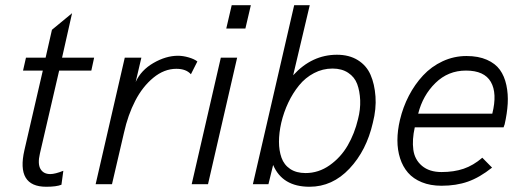

<svg xmlns="http://www.w3.org/2000/svg" viewBox="-20 -710 2015 740"><path d="M158.2 9.8Q41.5 9.8 74.2 -131.8L145 -438H68.8L80.1 -487.8H155.8L180.2 -595.2L257.8 -659.2L219.2 -487.8H342.8L332 -438H208L133.8 -118.2Q124.5 -78.6 136 -58.8Q147.5 -39.1 173.8 -39.1Q192.4 -39.1 224.1 -51.8L216.8 2Q197.3 9.8 158.2 9.8Z M348.6 0 460.9 -487.8H524.9L502.9 -394Q523.4 -439.5 571.5 -467.3Q619.6 -495.1 666 -495.1Q685.1 -495.1 707 -488.8Q729 -482.4 740.7 -473.1L715.8 -423.8Q697.3 -444.8 659.7 -444.8Q612.8 -444.8 571 -410.4Q529.3 -376 501.2 -321.5Q473.1 -267.1 458 -199.2L411.6 0Z M852.1 -600.1 873 -689.9H946.8L925.8 -600.1ZM718.8 0 831.1 -487.8H894L781.7 0Z M1172.9 9.8Q1068.4 9.8 1032.7 -74.2L1014.6 0H954.6L1113.8 -689.9H1173.8L1109.9 -419.9Q1182.1 -499 1278.8 -499Q1325.7 -499 1359.1 -478.3Q1392.6 -457.5 1408.2 -421.6Q1423.8 -385.7 1427.2 -338.1Q1430.7 -290.5 1417 -236.8Q1392.6 -129.9 1326.9 -60.1Q1261.2 9.8 1172.9 9.8ZM1157.7 -43Q1208 -43 1250.7 -73.2Q1293.5 -103.5 1320.1 -149.4Q1346.7 -195.3 1359.9 -251Q1369.6 -288.6 1368.2 -323.7Q1366.7 -358.9 1356.7 -386Q1346.7 -413.1 1322 -429.4Q1297.4 -445.8 1261.7 -445.8Q1223.6 -445.8 1190.2 -428.2Q1156.7 -410.6 1132.6 -380.9Q1108.4 -351.1 1091.1 -314.5Q1073.7 -277.8 1064 -236.8Q1055.2 -197.8 1055.2 -163.8Q1055.2 -129.9 1064.9 -102.3Q1074.7 -74.7 1098.4 -58.8Q1122.1 -43 1157.7 -43Z M1681.6 5.9Q1638.7 5.9 1605.7 -7.6Q1572.8 -21 1552.5 -44.4Q1532.2 -67.9 1522 -99.9Q1511.7 -131.8 1511.7 -169.2Q1511.7 -206.5 1521.5 -248Q1533.2 -297.4 1555.9 -341.1Q1578.6 -384.8 1610.6 -419.2Q1642.6 -453.6 1686 -473.9Q1729.5 -494.1 1777.8 -494.1Q1823.7 -494.1 1856.4 -479.7Q1889.2 -465.3 1906.7 -440.9Q1924.3 -416.5 1931.6 -382.1Q1939 -347.7 1936.8 -310.3Q1934.6 -272.9 1924.8 -230Q1924.8 -231 1920.9 -219.2H1578.6Q1567.9 -171.4 1573 -133.1Q1578.1 -94.7 1606.4 -70.8Q1634.8 -46.9 1681.6 -46.9Q1729.5 -46.9 1766.8 -59.6Q1804.2 -72.3 1838.9 -102.1L1876.5 -64Q1828.6 -25.9 1783.4 -10Q1738.3 5.9 1681.6 5.9ZM1591.8 -272H1877.4Q1897 -350.6 1871.8 -394.3Q1846.7 -438 1775.9 -438Q1707 -438 1658.2 -390.1Q1609.4 -342.3 1591.8 -272Z"/></svg>

Font: HK Grotesk Light Italic
Style: Regular
Weight: 300
Italic angle: -13°
Designer: Alfredo Marco Pradil and Stefan Peev
Foundry: Hanken Design Co.
Version: Version 1.000;PS 001.000;hotconv 1.0.88;makeotf.lib2.5.64775